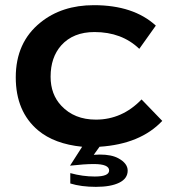

<svg xmlns="http://www.w3.org/2000/svg" viewBox="-20 -604 680 743"><path d="M297.9 -36.1Q190.4 -46.9 127.4 -99.6Q41 -172.4 41 -304.7Q41 -439.9 136.2 -516.6Q219.2 -584 343.3 -584Q496.6 -584 583 -504.9L519 -415Q451.2 -480 345.7 -480Q263.2 -480 216.8 -428.2Q175.8 -381.8 175.8 -307.1Q175.8 -238.8 217.3 -194.8Q267.6 -141.1 351.1 -141.1Q452.6 -141.1 527.8 -219.2L607.9 -136.2Q523.4 -46.4 365.2 -36.1L342.8 -4.9Q358.4 -5.9 366.2 -5.9Q412.1 -5.9 438.5 8.8Q474.1 28.3 474.1 56.2Q474.1 86.9 441.4 103Q408.7 119.1 351.1 119.1Q294.4 119.1 252 106V65.9Q299.8 79.1 346.7 79.1Q402.3 79.1 402.3 55.7Q402.3 30.8 342.8 30.8Q307.6 30.8 251 37.1Z"/></svg>

Font: BIZ UDPGothic
Style: Bold
Weight: 700
Designer: TypeBank Co., Ltd.
Foundry: Morisawa Inc.
Version: Version 1.051